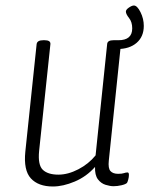

<svg xmlns="http://www.w3.org/2000/svg" viewBox="-20 -670 542 697"><path d="M172 7Q119 7 92 -22.5Q65 -52 72 -120L113 -510Q115 -524 137 -524H142Q164 -524 163 -510L122 -122Q117 -71 135.5 -53.5Q154 -36 192 -36Q227 -36 264.5 -55.5Q302 -75 327 -106L369 -510Q370 -524 392 -524H398Q420 -524 419 -510L375 -87Q372 -59 381 -49Q390 -39 409 -39Q423 -39 430 -41.5Q437 -44 443 -44Q448 -44 448 -35Q448 -27 445.5 -18Q443 -9 441 -6Q436 -1 421 2.5Q406 6 392 6Q380 6 363.5 1Q347 -4 335.5 -19Q324 -34 325 -64Q294 -29 251.5 -11Q209 7 172 7ZM406 -492 392 -524H410Q460 -524 460 -567Q460 -590 448.5 -604.5Q437 -619 437 -628Q437 -635 448 -642.5Q459 -650 466 -650Q478 -650 490 -626Q502 -602 502 -576Q502 -537 476 -514.5Q450 -492 406 -492Z"/></svg>

Font: Asap Condensed Condensed ExtraLight
Style: Italic
Weight: 200
Width: 3
Italic angle: -6°
Designer: Pablo Cosgaya
Foundry: Omnibus-Type
Version: Version 3.001; ttfautohint (v1.8.4.7-5d5b)